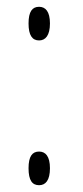

<svg xmlns="http://www.w3.org/2000/svg" viewBox="-20 -539 245 565"><path d="M95 -420C114 -420 127 -435 127 -470C127 -505 114 -519 95 -519C75 -519 64 -505 64 -470C64 -435 75 -420 95 -420ZM95 6C114 6 127 -8 127 -44C127 -79 114 -93 95 -93C75 -93 64 -79 64 -44C64 -8 75 6 95 6Z"/></svg>

Font: Noto Serif Display ExtraCondensed Light
Style: Regular
Weight: 300
Width: 2
Designer: Monotype Design Team
Foundry: Monotype Imaging Inc.
Version: Version 2.009